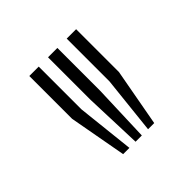

<svg xmlns="http://www.w3.org/2000/svg" viewBox="-81 -868 375 375"><g transform="rotate(-45 106.0 -681.0)"><path d="M132 -562.5 144.8 -681.8V-800H170.8V-681.8L149 -562.5ZM63.2 -562.5 41.5 -681.8V-800H67.5V-681.8L80.5 -562.5ZM97.5 -562.5 93.2 -681.8V-800H119V-681.8L114.8 -562.5Z"/></g></svg>

Font: Big Shoulders Inline Display ExtraBold
Style: Regular
Weight: 800
Designer: Patric King
Foundry: XO Type Co
Version: Version 1.000